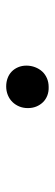

<svg xmlns="http://www.w3.org/2000/svg" viewBox="204 -373 179 627"><g transform="rotate(90 293.5 -59.5)"><path d="M194.3 -56.2Q194.3 -71.3 199.5 -84.7Q204.6 -98.1 213.6 -107.9Q222.7 -117.7 235.6 -123.3Q248.5 -128.9 264.2 -128.9Q279.3 -129.4 292 -124.5Q304.7 -119.6 313.7 -110.4Q322.8 -101.1 327.9 -88.6Q333 -76.2 333 -61Q333 -45.4 327.6 -32.7Q322.3 -20 313 -10.5Q303.7 -1 290.5 4.4Q277.3 9.8 262.2 9.8Q247.6 9.8 235.1 5.1Q222.7 0.5 213.6 -8.3Q204.6 -17.1 199.5 -29.3Q194.3 -41.5 194.3 -56.2Z"/></g></svg>

Font: Roboto Mono
Style: Italic
Weight: 400
Designer: Google
Version: Version 2.000985; 2015; ttfautohint (v1.3)